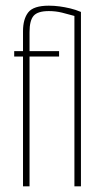

<svg xmlns="http://www.w3.org/2000/svg" viewBox="-20 -656 369 676"><path d="M61 0V-457H30V-476H61V-546Q61 -589 79.5 -612.5Q98 -636 152 -636Q171 -636 189.5 -633.5Q208 -631 227 -626.5Q246 -622 265 -614V0H242V-611L249 -598Q221 -606 198.5 -611.5Q176 -617 152 -617Q113 -617 98.5 -600.5Q84 -584 84 -543V-476H188V-457H84V0Z"/></svg>

Font: Alumni Sans Thin
Style: Regular
Weight: 100
Designer: Robert E. Leuschke
Foundry: Robert E. Leuschke
Version: Version 1.018